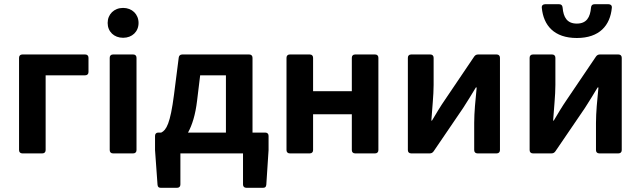

<svg xmlns="http://www.w3.org/2000/svg" viewBox="-20 -727 3037 910"><path d="M70.3 -453.1V-15.6C70.3 -5.9 76.2 0 85.9 0H180.7C190.4 0 196.3 -5.9 196.3 -15.6V-370.1H383.8C393.6 -370.1 399.4 -376 399.4 -385.7V-453.1C399.4 -462.9 393.6 -468.8 383.8 -468.8H85.9C76.2 -468.8 70.3 -462.9 70.3 -453.1Z M563.5 -547.9C606.4 -547.9 636.7 -577.1 636.7 -618.2C636.7 -659.2 606.4 -689.5 563.5 -689.5C520.5 -689.5 490.2 -659.2 490.2 -618.2C490.2 -577.1 520.5 -547.9 563.5 -547.9ZM500 -453.1V-15.6C500 -5.9 505.9 0 515.6 0H611.3C621.1 0 627 -5.9 627 -15.6V-453.1C627 -462.9 621.1 -468.8 611.3 -468.8H515.6C505.9 -468.8 500 -462.9 500 -453.1Z M1176.8 -98.6V-453.1C1176.8 -462.9 1170.9 -468.8 1161.1 -468.8H843.8C834 -468.8 828.1 -462.9 827.1 -454.1L804.7 -278.3C787.1 -141.6 768.6 -110.4 744.1 -98.6H729.5C720.7 -98.6 714.8 -92.8 714.8 -83V-15.6L726.6 148.4C727.5 159.2 732.4 163.1 742.2 163.1H819.3C829.1 163.1 835 157.2 835 147.5V0H1131.8V147.5C1131.8 157.2 1137.7 163.1 1147.5 163.1H1226.6C1236.3 163.1 1241.2 159.2 1242.2 148.4L1252.9 -15.6V-83C1252.9 -92.8 1247.1 -98.6 1237.3 -98.6ZM914.1 -250 928.7 -370.1H1050.8V-98.6H871.1C890.6 -133.8 906.2 -182.6 914.1 -250Z M1337.9 -453.1V-15.6C1337.9 -5.9 1343.8 0 1353.5 0H1448.2C1458 0 1463.9 -5.9 1463.9 -15.6V-185.5H1647.5V-15.6C1647.5 -5.9 1653.3 0 1663.1 0H1757.8C1767.6 0 1773.4 -5.9 1773.4 -15.6V-453.1C1773.4 -462.9 1767.6 -468.8 1757.8 -468.8H1663.1C1653.3 -468.8 1647.5 -462.9 1647.5 -453.1V-294.9H1463.9V-453.1C1463.9 -462.9 1458 -468.8 1448.2 -468.8H1353.5C1343.8 -468.8 1337.9 -462.9 1337.9 -453.1Z M1913.1 -453.1V-15.6C1913.1 -5.9 1918.9 0 1928.7 0H2016.6C2024.4 0 2030.3 -2.9 2035.2 -9.8L2174.8 -214.8C2192.4 -241.2 2218.8 -285.2 2235.4 -312.5H2239.3C2233.4 -253.9 2227.5 -193.4 2227.5 -144.5V-15.6C2227.5 -5.9 2233.4 0 2243.2 0H2334C2343.8 0 2349.6 -5.9 2349.6 -15.6V-453.1C2349.6 -462.9 2343.8 -468.8 2334 -468.8H2246.1C2238.3 -468.8 2232.4 -465.8 2227.5 -459L2088.9 -253.9C2070.3 -227.5 2043.9 -183.6 2027.3 -155.3H2024.4C2028.3 -213.9 2035.2 -275.4 2035.2 -324.2V-453.1C2035.2 -462.9 2029.3 -468.8 2019.5 -468.8H1928.7C1918.9 -468.8 1913.1 -462.9 1913.1 -453.1Z M2547.9 -690.4C2555.7 -606.4 2606.4 -546.9 2713.9 -546.9C2821.3 -546.9 2872.1 -606.4 2879.9 -690.4C2880.9 -701.2 2874 -707 2864.3 -707H2797.9C2788.1 -707 2782.2 -702.1 2781.2 -691.4C2777.3 -644.5 2759.8 -615.2 2713.9 -615.2C2668 -615.2 2650.4 -644.5 2646.5 -691.4C2645.5 -702.1 2639.6 -707 2629.9 -707H2563.5C2553.7 -707 2546.9 -701.2 2547.9 -690.4ZM2490.2 -453.1V-15.6C2490.2 -5.9 2496.1 0 2505.9 0H2593.8C2601.6 0 2607.4 -2.9 2612.3 -9.8L2752 -214.8C2769.5 -241.2 2795.9 -285.2 2812.5 -312.5H2816.4C2810.5 -253.9 2804.7 -193.4 2804.7 -144.5V-15.6C2804.7 -5.9 2810.5 0 2820.3 0H2911.1C2920.9 0 2926.8 -5.9 2926.8 -15.6V-453.1C2926.8 -462.9 2920.9 -468.8 2911.1 -468.8H2823.2C2815.4 -468.8 2809.6 -465.8 2804.7 -459L2666 -253.9C2647.5 -227.5 2621.1 -183.6 2604.5 -155.3H2601.6C2605.5 -213.9 2612.3 -275.4 2612.3 -324.2V-453.1C2612.3 -462.9 2606.4 -468.8 2596.7 -468.8H2505.9C2496.1 -468.8 2490.2 -462.9 2490.2 -453.1Z"/></svg>

Font: Ed Sans Neue SemiBold
Style: Regular
Weight: 600
Designer: Stephen Hutchings
Version: Version 1.004;PS 001.004;hotconv 1.0.88;makeotf.lib2.5.64775